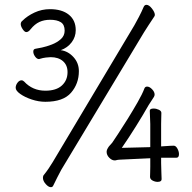

<svg xmlns="http://www.w3.org/2000/svg" viewBox="-20 -746 797 796"><path d="M537 -641 198 -73Q191 -61 181 -46.5Q171 -32 162 -21Q158 -17 158 -9Q158 4 169.5 17Q181 30 191 30Q198 30 201 23Q209 7 217.5 -10.5Q226 -28 234 -42L577 -612Q585 -624 596.5 -642.5Q608 -661 620 -678Q622 -682 622 -684Q622 -695 610 -710.5Q598 -726 587 -726Q579 -726 575 -716Q567 -697 556 -676Q545 -655 537 -641ZM232 -538Q260 -548 277 -570.5Q294 -593 294 -621Q294 -662 265.5 -685Q237 -708 187 -708Q153 -708 123 -694Q93 -680 73 -660Q66 -655 66 -646Q66 -637 74 -625Q82 -613 89 -613Q98 -613 107 -625Q124 -646 143.5 -655Q163 -664 188 -664Q216 -664 232 -654Q248 -644 248 -619Q248 -598 232.5 -584Q217 -570 195 -561.5Q173 -553 154 -549Q135 -545 128 -544Q118 -543 118 -532Q118 -522 125.5 -511.5Q133 -501 142 -501Q143 -501 143.5 -501.5Q144 -502 145 -502Q158 -506 170.5 -507.5Q183 -509 190 -509Q222 -509 241 -492.5Q260 -476 260 -447Q260 -413 236.5 -391.5Q213 -370 168 -370Q115 -370 80 -408Q75 -413 69 -413Q60 -413 52.5 -403Q45 -393 45 -382Q45 -370 64 -356.5Q83 -343 111.5 -333.5Q140 -324 168 -324Q242 -324 274.5 -361.5Q307 -399 307 -451Q307 -485 284.5 -509.5Q262 -534 232 -538ZM648 -92H711Q722 -92 722 -107Q722 -118 715.5 -130Q709 -142 700 -142Q697 -142 685.5 -141.5Q674 -141 662.5 -140Q651 -139 648 -139V-232Q648 -241 648.5 -256.5Q649 -272 649 -278Q649 -286 638.5 -291Q628 -296 617 -296Q601 -296 601 -287Q601 -277 602 -258.5Q603 -240 603 -232V-136L485 -133Q514 -175 544 -223Q574 -271 596 -310L618 -344Q621 -349 621 -354Q621 -365 610.5 -376Q600 -387 590 -387Q582 -387 579 -380Q570 -356 550.5 -322Q531 -288 509 -252.5Q487 -217 469 -190Q451 -163 445 -154Q441 -149 436 -144Q431 -139 427 -132Q422 -124 422 -117Q422 -103 433 -92Q444 -81 455 -81H458Q469 -84 476 -84L603 -90V-71Q603 -68 603 -55Q603 -42 602.5 -29.5Q602 -17 602 -13Q602 -3 612.5 2.5Q623 8 633 8Q650 8 650 -3Q650 -11 649 -32.5Q648 -54 648 -70Z"/></svg>

Font: Klee One
Style: Regular
Weight: 400
Designer: Fontworks Inc.
Foundry: Fontworks Inc.
Version: Version 1.100